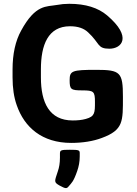

<svg xmlns="http://www.w3.org/2000/svg" viewBox="-20 -741 721 1009"><path d="M362 -108C239 -108 195 -202 195 -334V-377C195 -504 232 -603 348 -603C390 -603 421 -592 443 -571C506 -513 490 -485 555 -485C619 -485 677 -546 543 -660C496 -700 430 -721 344 -721C321 -721 300 -719 279 -715C225 -705 167 -720 91 -580C61 -526 46 -457 46 -376V-334C46 -279 53 -230 68 -188C108 -72 201 10 354 10C415 10 470 1 515 -16C629 -58 626 -103 626 -232C626 -361 613 -374 486 -374C359 -374 346 -369 346 -320C346 -271 352 -266 413 -266C473 -266 479 -260 479 -205C479 -149 479 -129 431 -116C410 -110 386 -108 362 -108ZM293 234C325 251 330 252 342 237C356 220 366 215 386 157C394 134 399 109 399 81V64C399 48 394 46 347 46C300 46 295 48 295 67V88C295 116 291 139 284 159C267 212 261 216 293 234Z"/></svg>

Font: Asimov Print
Style: A
Weight: 500
Designer: Google
Version: Version 2.000980: 2014